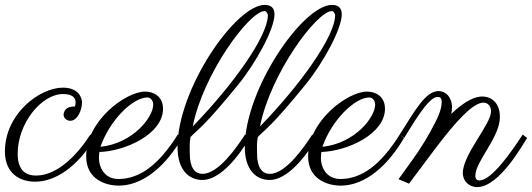

<svg xmlns="http://www.w3.org/2000/svg" viewBox="-30 -730 2167 782"><path d="M275 -296H270C230 -296 229 -265 229 -263C229 -249 242 -238 256 -238C285 -238 304 -281 304 -313C304 -333 289 -373 226 -373C131 -373 -10 -266 -10 -113C-10 -27 47 10 113 10C195 10 286 -50 356 -168L338 -182C289 -105 207 -15 117 -15C72 -15 42 -39 42 -104C42 -227 138 -347 227 -347C262 -347 278 -334 278 -313C278 -308 277 -302 275 -296Z M375 -111C480 -114 634 -184 634 -287C634 -338 595 -357 561 -357C483 -357 321 -239 321 -93C321 -1 398 26 454 26C531 26 626 -24 711 -167L694 -182C616 -57 538 -1 452 -1C401 -1 373 -41 373 -88C373 -96 374 -104 375 -111ZM379 -132C419 -245 513 -333 570 -333C583 -333 594 -321 594 -304C594 -252 511 -146 379 -132Z M1048 -710C930 -710 693 -368 693 -131C693 -36 741 3 794 3C890 3 982 -161 986 -168L968 -182C936 -133 861 -22 795 -22C762 -22 743 -49 743 -105C743 -125 741 -147 746 -172C782 -209 799 -212 940 -385C1011 -472 1088 -611 1088 -672C1088 -701 1070 -710 1048 -710ZM755 -215C797 -429 986 -685 1048 -685C1055 -685 1061 -673 1061 -668C1061 -583 921 -386 755 -215Z M1322 -710C1204 -710 967 -368 967 -131C967 -36 1015 3 1068 3C1164 3 1256 -161 1260 -168L1242 -182C1210 -133 1135 -22 1069 -22C1036 -22 1017 -49 1017 -105C1017 -125 1015 -147 1020 -172C1056 -209 1073 -212 1214 -385C1285 -472 1362 -611 1362 -672C1362 -701 1344 -710 1322 -710ZM1029 -215C1071 -429 1260 -685 1322 -685C1329 -685 1335 -673 1335 -668C1335 -583 1195 -386 1029 -215Z M1279 -111C1384 -114 1538 -184 1538 -287C1538 -338 1499 -357 1465 -357C1387 -357 1225 -239 1225 -93C1225 -1 1302 26 1358 26C1435 26 1530 -24 1615 -167L1598 -182C1520 -57 1442 -1 1356 -1C1305 -1 1277 -41 1277 -88C1277 -96 1278 -104 1279 -111ZM1283 -132C1323 -245 1417 -333 1474 -333C1487 -333 1498 -321 1498 -304C1498 -252 1415 -146 1283 -132Z M2006 -253C2006 -322 1960 -337 1935 -337C1907 -337 1866 -322 1808 -266C1810 -275 1811 -284 1811 -292C1811 -335 1785 -359 1757 -359C1704 -359 1664 -286 1598 -182L1616 -168C1643 -210 1713 -335 1751 -335C1763 -335 1769 -332 1769 -314C1769 -298 1764 -273 1744 -234C1719 -183 1682 -123 1650 -79L1593 0L1636 18C1667 -23 1737 -117 1737 -117C1830 -241 1898 -312 1939 -312C1959 -312 1970 -296 1970 -276C1970 -224 1855 -101 1855 -25C1855 6 1879 32 1913 32C2005 32 2101 -145 2117 -168L2099 -182C2048 -104 1971 5 1922 5C1914 5 1906 0 1906 -14C1906 -73 2006 -170 2006 -253Z"/></svg>

Font: Parisienne
Style: Regular
Weight: 400
Designer: Astigmatic (AOETI)
Foundry: Astigmatic (AOETI)
Version: Version 1.000